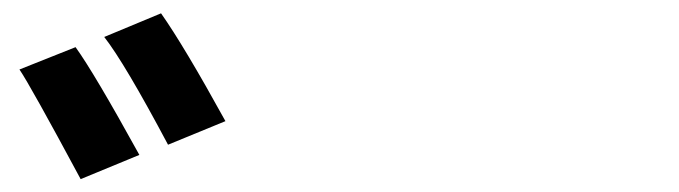

<svg xmlns="http://www.w3.org/2000/svg" viewBox="-20 -872 1040 294"><path d="M9.8 -765.6 95.7 -799.8Q124 -760.7 193.4 -634.8L103.5 -597.7Q26.4 -741.2 9.8 -765.6ZM139.6 -815.4 226.6 -851.6Q261.7 -801.8 325.2 -686.5L237.3 -650.4Q170.9 -775.4 139.6 -815.4Z"/></svg>

Font: Gen Shin Gothic Monospace Bold
Style: Bold
Weight: 700
Designer: [Source Han Sans]
Ryoko NISHIZUKA  (kana & ideographs); Paul D. Hunt (Latin, Greek & Cyrillic); Wenlong ZHANG  (bopomofo
Version: Version 1.002.20150607